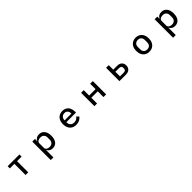

<svg xmlns="http://www.w3.org/2000/svg" viewBox="725 -2949 5549 5549"><g transform="rotate(-45 3500.0 -174.0)"><path d="M555 0H446V-456H259V-545H741V-456H555Z M1266 210V-545H1375V-458H1380Q1401 -506 1445 -532Q1489 -558 1550 -558Q1656 -558 1716.5 -482.5Q1777 -407 1777 -273Q1777 -139 1717 -63Q1657 13 1550 13Q1490 13 1446.5 -13.5Q1403 -40 1380 -87H1375V210ZM1662 -227V-319Q1662 -385 1622 -425Q1582 -465 1515 -465Q1455 -465 1415 -438.5Q1375 -412 1375 -368V-181Q1375 -134 1414.5 -106.5Q1454 -79 1515 -79Q1582 -79 1622 -119.5Q1662 -160 1662 -227Z M2247 -273Q2247 -359 2278 -423Q2309 -487 2367 -522Q2425 -557 2504 -557Q2584 -557 2640 -522Q2696 -487 2724.5 -425.5Q2753 -364 2753 -287V-246H2361V-227Q2361 -159 2402.5 -118Q2444 -77 2519 -77Q2622 -77 2674 -161L2739 -99Q2707 -47 2647 -17Q2587 13 2509 13Q2429 13 2370 -22Q2311 -57 2279 -122Q2247 -187 2247 -273ZM2361 -325V-318H2638V-328Q2638 -394 2602 -433Q2566 -472 2505 -472Q2441 -472 2401 -431Q2361 -390 2361 -325Z M3369 0H3260V-545H3369V-324H3631V-545H3740V0H3631V-235H3369Z M4282 0V-545H4391V-360H4554Q4641 -360 4693 -312Q4745 -264 4745 -180Q4745 -96 4693 -48Q4641 0 4554 0ZM4534 -85Q4581 -85 4607 -103.5Q4633 -122 4633 -159V-202Q4633 -238 4607 -256Q4581 -274 4534 -274H4391V-85Z M5242 -273Q5242 -359 5274 -423.5Q5306 -488 5364.5 -523Q5423 -558 5500 -558Q5577 -558 5635.5 -523Q5694 -488 5726 -423.5Q5758 -359 5758 -273Q5758 -186 5726 -121.5Q5694 -57 5635.5 -22Q5577 13 5500 13Q5423 13 5364.5 -22Q5306 -57 5274 -121.5Q5242 -186 5242 -273ZM5643 -227V-318Q5643 -390 5604 -428.5Q5565 -467 5500 -467Q5435 -467 5396 -428.5Q5357 -390 5357 -318V-227Q5357 -155 5396 -116.5Q5435 -78 5500 -78Q5565 -78 5604 -116.5Q5643 -155 5643 -227Z M6266 210V-545H6375V-458H6380Q6401 -506 6445 -532Q6489 -558 6550 -558Q6656 -558 6716.5 -482.5Q6777 -407 6777 -273Q6777 -139 6717 -63Q6657 13 6550 13Q6490 13 6446.5 -13.5Q6403 -40 6380 -87H6375V210ZM6662 -227V-319Q6662 -385 6622 -425Q6582 -465 6515 -465Q6455 -465 6415 -438.5Q6375 -412 6375 -368V-181Q6375 -134 6414.5 -106.5Q6454 -79 6515 -79Q6582 -79 6622 -119.5Q6662 -160 6662 -227Z"/></g></svg>

Font: IBM Plex Sans JP Medium
Style: Regular
Weight: 500
Designer: Mike Abbink; Paul van der Laan; Pieter van Rosmalen; Wujin Sim; Yejin Wi; Jinhee Kim; Boomi Park; Yona Kim; Kichan Ma
Foundry: Sandoll Inc.
Version: Version 1.001